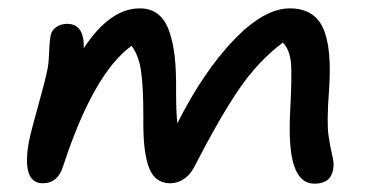

<svg xmlns="http://www.w3.org/2000/svg" viewBox="-20 -442 929 461"><path d="M83 -2Q30.8 -2 49.8 -104Q56.2 -133.3 72.3 -190.4Q88.4 -247.6 94.2 -276.9Q97.2 -291.5 98.1 -318.6Q99.1 -345.7 102.1 -358.9Q104.5 -369.6 115.5 -377.2Q126.5 -384.8 141.1 -384.8Q182.6 -384.8 181.2 -326.2Q243.7 -421.9 315.9 -421.9Q341.8 -421.9 359.4 -408Q377 -394 386.5 -366.5Q396 -338.9 399.7 -304.4Q403.3 -270 402.8 -222.2Q402.8 -172.9 405.8 -146Q468.8 -270.5 541.5 -346.2Q614.3 -421.9 675.8 -421.9Q733.9 -421.9 755.6 -374.8Q777.3 -327.6 770 -225.1Q764.2 -147.5 768.8 -116.5Q773.4 -85.4 778.1 -67.1Q782.7 -48.8 779.8 -35.2Q774.4 -1 734.9 -1Q700.7 -1 686.3 -43.5Q671.9 -85.9 676.8 -176.8Q681.6 -265.1 678.2 -294.4Q674.8 -323.7 659.2 -339.8Q599.1 -294.9 552 -225.1Q504.9 -155.3 445.8 -40Q436 -21.5 420.9 -11.7Q405.8 -2 389.2 -2Q369.1 -2 355.7 -12.9Q342.3 -23.9 335.4 -46.1Q328.6 -68.4 326.2 -95.7Q323.7 -123 324.2 -162.1Q324.2 -234.4 318.6 -271.7Q313 -309.1 295.9 -332Q204.1 -265.6 130.9 -41Q118.2 -2 83 -2Z"/></svg>

Font: Shantell Sans Irregular Bouncy
Style: Italic
Weight: 400
Italic angle: -11.31°
Designer: Stephen Nixon, Anya Danilova, Shantell Martin
Foundry: Arrow Type
Version: Version 1.006;[9816181b4]